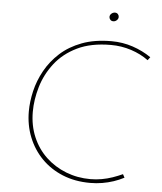

<svg xmlns="http://www.w3.org/2000/svg" viewBox="-58 -898 813 961"><g transform="rotate(5 348.5 -418.0)"><path d="M600 -29Q575 -16 548 -7Q521 2 491.5 7Q462 12 431 12Q354 12 292 -13.5Q230 -39 186 -84Q142 -129 118 -189Q94 -249 94 -318Q94 -367 106.5 -420.5Q119 -474 147 -524.5Q175 -575 219.5 -615.5Q264 -656 327.5 -680Q391 -704 476 -704Q532 -704 583 -687Q634 -670 676 -641L664 -625Q626 -653 577 -669Q528 -685 475 -685Q375 -685 306 -651.5Q237 -618 194.5 -563Q152 -508 133 -443.5Q114 -379 114 -318Q114 -249 138.5 -191.5Q163 -134 206.5 -93Q250 -52 307.5 -29.5Q365 -7 430 -7Q459 -7 487 -12Q515 -17 541 -26Q567 -35 591 -46ZM455 -824Q455 -834 463 -841Q471 -848 481 -848Q490 -848 495.5 -842Q501 -836 501 -828Q501 -818 493 -811Q485 -804 476 -804Q466 -804 460.5 -810.5Q455 -817 455 -824Z"/></g></svg>

Font: Josefin Sans Thin Thin
Style: Italic
Weight: 250
Italic angle: -7°
Version: Version 2.000